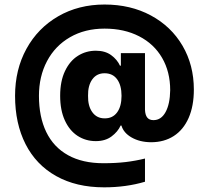

<svg xmlns="http://www.w3.org/2000/svg" viewBox="-20 -718 914 840"><path d="M243.2 -298.8Q243.2 -362.8 264.4 -407.2Q285.6 -451.7 321 -473.9Q356.4 -496.1 399.4 -496.1Q439.9 -496.1 466.3 -476.8Q492.7 -457.5 504.9 -430.7H508.8V-485.4H614.3V-238.3Q615.2 -214.8 624.3 -203.6Q633.3 -192.4 651.4 -192.4Q685.1 -192.4 704.3 -227.5Q723.6 -262.7 724.6 -323.2Q724.6 -403.8 689.2 -464.8Q653.8 -525.9 588.6 -559.3Q523.4 -592.8 437.5 -592.8Q351.6 -592.8 286.4 -555.2Q221.2 -517.6 185.8 -450.7Q150.4 -383.8 150.4 -298.8Q150.4 -206.5 182.4 -140.4Q214.4 -74.2 277.6 -39.1Q340.8 -3.9 432.6 -3.9Q485.8 -3.9 529.5 -9Q573.2 -14.2 614.3 -24.4V77.1Q531.7 101.6 435.5 101.6Q313.5 101.6 225.6 52.2Q137.7 2.9 91.8 -87.4Q45.9 -177.7 45.9 -298.8Q45.9 -413.6 95.7 -504.4Q145.5 -595.2 234.6 -646.7Q323.7 -698.2 437.5 -698.2Q551.3 -698.2 640.1 -650.4Q729 -602.5 778.6 -517.8Q828.1 -433.1 828.1 -326.2Q828.1 -253.9 805.2 -201.9Q782.2 -149.9 740 -122.8Q697.8 -95.7 640.6 -95.7Q591.3 -96.2 555.9 -116.5Q520.5 -136.7 511.2 -168.9H507.8Q495.6 -141.6 468 -121.1Q440.4 -100.6 399.4 -100.6Q355 -100.6 319.6 -123.5Q284.2 -146.5 263.7 -191.2Q243.2 -235.8 243.2 -298.8ZM511.7 -298.8Q511.7 -344.7 492.4 -371.1Q473.1 -397.5 437.5 -397.5Q402.8 -397.5 383.5 -370.4Q364.3 -343.3 365.2 -298.8Q364.3 -254.4 383.8 -227.3Q403.3 -200.2 437.5 -200.2Q472.7 -199.7 492.2 -226.1Q511.7 -252.4 511.7 -298.8Z"/></svg>

Font: Pretendard
Style: Bold
Weight: 700
Designer: Base glyphs from Inter by Rasmus Andersson; Hangeul glyphs from Noto Sans CJK(Source Han Sans) by Jang Soo-young and Kan
Foundry: Kil Hyung-jin
Version: Version 1.309